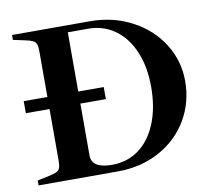

<svg xmlns="http://www.w3.org/2000/svg" viewBox="-76 -759 937 846"><g transform="rotate(-10 393.0 -336.5)"><path d="M746 -341Q746 -245 699.5 -167Q653 -89 570.5 -44.5Q488 0 385 0H30V-22L82 -33Q106 -38 117 -43.5Q128 -49 132 -59.5Q136 -70 136 -92V-323H30V-377H136V-581Q136 -603 132 -613.5Q128 -624 117 -629.5Q106 -635 82 -640L30 -651V-673H378Q481 -673 565.5 -628.5Q650 -584 698 -508Q746 -432 746 -341ZM594 -342Q594 -431 565.5 -499Q537 -567 485 -604.5Q433 -642 364 -642H274V-377H388V-323H274V-91Q274 -33 365 -33Q434 -33 485.5 -71Q537 -109 565.5 -179Q594 -249 594 -342Z"/></g></svg>

Font: Ibarra Real Nova
Style: Bold
Weight: 700
Designer: Jose Maria Ribagorda & Octavio Pardo
Foundry: Jose Maria Ribagorda
Version: Version 1.014